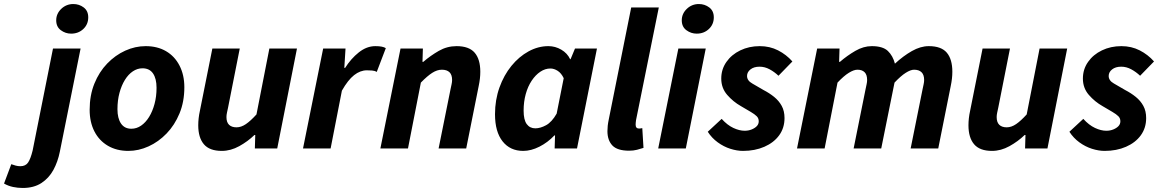

<svg xmlns="http://www.w3.org/2000/svg" viewBox="-148 -737 5757 953"><path d="M-35 196Q-60 196 -83.5 191Q-107 186 -128 174L-92 78Q-81 82 -70 85Q-59 88 -47 88Q-21 88 -8.5 69.5Q4 51 14 10L115 -496H252L149 16Q139 66 117 106.5Q95 147 57.5 171.5Q20 196 -35 196ZM205 -570Q177 -570 154 -587Q131 -604 131 -636Q131 -669 156 -693Q181 -717 216 -717Q245 -717 267.5 -700Q290 -683 290 -651Q290 -616 265.5 -593Q241 -570 205 -570Z M489 12Q431 12 387.5 -13.5Q344 -39 320.5 -85Q297 -131 297 -192Q297 -264 320.5 -322Q344 -380 384 -421.5Q424 -463 473.5 -485.5Q523 -508 575 -508Q633 -508 676 -483Q719 -458 743 -411.5Q767 -365 767 -304Q767 -232 743 -174Q719 -116 679 -74.5Q639 -33 589.5 -10.5Q540 12 489 12ZM504 -98Q530 -98 552.5 -113.5Q575 -129 592 -156.5Q609 -184 619 -221Q629 -258 629 -301Q629 -347 611.5 -372.5Q594 -398 559 -398Q534 -398 511.5 -383Q489 -368 472 -340.5Q455 -313 445 -276Q435 -239 435 -195Q435 -150 452.5 -124Q470 -98 504 -98Z M953 12Q892 12 864 -21Q836 -54 836 -115Q836 -132 838 -150Q840 -168 844 -186L906 -496H1042L984 -203Q981 -189 978.5 -177.5Q976 -166 976 -156Q976 -130 989 -117.5Q1002 -105 1026 -105Q1049 -105 1072.5 -121Q1096 -137 1125 -169L1189 -496H1326L1228 0H1117L1119 -67H1115Q1082 -35 1039.5 -11.5Q997 12 953 12Z M1356 0 1456 -496H1567L1561 -400H1565Q1594 -446 1633 -477Q1672 -508 1715 -508Q1734 -508 1746.5 -505.5Q1759 -503 1767 -498L1722 -380Q1712 -386 1698.5 -387Q1685 -388 1673 -388Q1640 -388 1609.5 -364Q1579 -340 1549 -287L1493 0Z M1740 0 1840 -496H1951L1949 -430H1953Q1989 -461 2030 -484.5Q2071 -508 2118 -508Q2180 -508 2208 -475.5Q2236 -443 2236 -381Q2236 -364 2234 -346.5Q2232 -329 2228 -310L2166 0H2029L2088 -293Q2091 -308 2093.5 -319Q2096 -330 2096 -340Q2096 -366 2083 -378.5Q2070 -391 2045 -391Q2022 -391 1997.5 -375.5Q1973 -360 1941 -327L1877 0Z M2449 12Q2384 12 2346.5 -35.5Q2309 -83 2309 -170Q2309 -241 2331 -302.5Q2353 -364 2390.5 -410Q2428 -456 2475.5 -482Q2523 -508 2574 -508Q2608 -508 2638 -490.5Q2668 -473 2682 -443H2684L2706 -496H2815L2716 0H2605L2607 -65H2604Q2571 -30 2529.5 -9Q2488 12 2449 12ZM2509 -100Q2534 -100 2562.5 -115.5Q2591 -131 2615 -173L2650 -349Q2638 -374 2620 -385.5Q2602 -397 2584 -397Q2558 -397 2534 -381Q2510 -365 2491 -336.5Q2472 -308 2461.5 -270Q2451 -232 2451 -188Q2451 -142 2466.5 -121Q2482 -100 2509 -100Z M2975 11Q2916 11 2891.5 -15Q2867 -41 2867 -86Q2867 -99 2868.5 -113Q2870 -127 2874 -146L2985 -700H3122L3009 -141Q3008 -133 3007.5 -128Q3007 -123 3007 -118Q3007 -99 3024 -99Q3027 -99 3030.5 -99.5Q3034 -100 3040 -101L3046 -3Q3031 2 3013.5 6.5Q2996 11 2975 11Z M3119 0 3219 -496H3355L3256 0ZM3310 -570Q3282 -570 3259 -587Q3236 -604 3236 -636Q3236 -669 3261 -693Q3286 -717 3321 -717Q3350 -717 3372.5 -700Q3395 -683 3395 -651Q3395 -616 3370.5 -593Q3346 -570 3310 -570Z M3540 12Q3510 12 3477 1.5Q3444 -9 3414.5 -30.5Q3385 -52 3365 -83L3434 -147Q3462 -116 3492 -102Q3522 -88 3548 -88Q3567 -88 3583 -94.5Q3599 -101 3608.5 -111Q3618 -121 3618 -135Q3618 -150 3608 -160Q3598 -170 3578.5 -181.5Q3559 -193 3530 -210Q3491 -232 3461.5 -266Q3432 -300 3432 -347Q3432 -393 3457.5 -429.5Q3483 -466 3526.5 -487Q3570 -508 3623 -508Q3673 -508 3714 -487Q3755 -466 3785 -432L3716 -361Q3696 -380 3672 -393Q3648 -406 3622 -406Q3594 -406 3577 -392.5Q3560 -379 3560 -360Q3560 -337 3586 -322.5Q3612 -308 3642 -290Q3671 -275 3694.5 -256Q3718 -237 3732 -211.5Q3746 -186 3746 -151Q3746 -102 3719.5 -65.5Q3693 -29 3646 -8.5Q3599 12 3540 12Z M3808 0 3908 -496H4019L4017 -430H4021Q4057 -461 4097.5 -484.5Q4138 -508 4179 -508Q4234 -508 4259 -484Q4284 -460 4294 -421Q4335 -459 4378 -483.5Q4421 -508 4462 -508Q4524 -508 4551.5 -475.5Q4579 -443 4579 -381Q4579 -364 4577 -346.5Q4575 -329 4571 -310L4509 0H4372L4431 -293Q4434 -308 4436.5 -319Q4439 -330 4439 -340Q4439 -366 4426 -378.5Q4413 -391 4389 -391Q4372 -391 4347.5 -375.5Q4323 -360 4292 -327L4226 0H4089L4148 -293Q4151 -308 4153.5 -319Q4156 -330 4156 -340Q4156 -366 4143.5 -378.5Q4131 -391 4108 -391Q4090 -391 4065 -375.5Q4040 -360 4009 -327L3945 0Z M4776 12Q4715 12 4687 -21Q4659 -54 4659 -115Q4659 -132 4661 -150Q4663 -168 4667 -186L4729 -496H4865L4807 -203Q4804 -189 4801.5 -177.5Q4799 -166 4799 -156Q4799 -130 4812 -117.5Q4825 -105 4849 -105Q4872 -105 4895.5 -121Q4919 -137 4948 -169L5012 -496H5149L5051 0H4940L4942 -67H4938Q4905 -35 4862.5 -11.5Q4820 12 4776 12Z M5335 12Q5305 12 5272 1.5Q5239 -9 5209.5 -30.5Q5180 -52 5160 -83L5229 -147Q5257 -116 5287 -102Q5317 -88 5343 -88Q5362 -88 5378 -94.5Q5394 -101 5403.5 -111Q5413 -121 5413 -135Q5413 -150 5403 -160Q5393 -170 5373.5 -181.5Q5354 -193 5325 -210Q5286 -232 5256.5 -266Q5227 -300 5227 -347Q5227 -393 5252.5 -429.5Q5278 -466 5321.5 -487Q5365 -508 5418 -508Q5468 -508 5509 -487Q5550 -466 5580 -432L5511 -361Q5491 -380 5467 -393Q5443 -406 5417 -406Q5389 -406 5372 -392.5Q5355 -379 5355 -360Q5355 -337 5381 -322.5Q5407 -308 5437 -290Q5466 -275 5489.5 -256Q5513 -237 5527 -211.5Q5541 -186 5541 -151Q5541 -102 5514.5 -65.5Q5488 -29 5441 -8.5Q5394 12 5335 12Z"/></svg>

Font: Source Sans 3 ExtraLight
Style: Bold Italic
Weight: 700
Italic angle: -11°
Version: Version 3.052;hotconv 1.1.0;makeotfexe 2.6.0